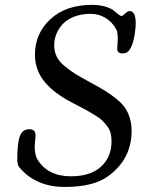

<svg xmlns="http://www.w3.org/2000/svg" viewBox="-20 -737 571 775"><path d="M123.5 -189Q123.5 -182.1 121.8 -168.7Q120.1 -155.3 120.1 -147.5Q120.1 -111.3 131.3 -92.8Q173.3 -25.4 266.1 -25.4Q345.2 -25.4 387.7 -64.2Q430.2 -103 430.2 -166Q430.2 -184.1 426.8 -198.7Q423.3 -213.4 413.3 -226.8Q403.3 -240.2 393.6 -249.8Q383.8 -259.3 362.5 -272.5Q341.3 -285.6 324 -294.9Q306.6 -304.2 273.9 -321.3Q238.8 -339.4 212.4 -358.4Q186 -377.4 164.8 -401.1Q143.6 -424.8 132.3 -453.9Q121.1 -482.9 121.1 -516.6Q121.1 -602.1 183.6 -659.7Q246.1 -717.3 351.1 -717.3Q382.3 -717.3 405.5 -710.2Q428.7 -703.1 438.7 -694.8Q448.7 -686.5 457.3 -679.4Q465.8 -672.4 471.2 -672.4Q474.6 -672.4 485.1 -682.4Q495.6 -692.4 502.9 -692.4Q527.8 -692.4 527.8 -642.6Q527.8 -624 523.2 -595.9Q518.6 -567.9 511.7 -552.7Q504.4 -535.6 496.6 -528.6Q488.8 -521.5 474.1 -521.5Q453.1 -521.5 453.1 -540.5Q453.1 -543.5 454.6 -563Q456.1 -582.5 454.8 -596.7Q453.6 -610.8 448.7 -619.6Q432.1 -649.4 404.8 -665.3Q377.4 -681.2 346.2 -681.2Q309.1 -681.2 279.8 -669.9Q250.5 -658.7 233.4 -640.1Q216.3 -621.6 207.5 -599.6Q198.7 -577.6 198.7 -554.2Q198.7 -529.3 209 -508.3Q219.2 -487.3 243.2 -468.3Q267.1 -449.2 283.7 -439Q300.3 -428.7 335 -409.7Q344.2 -404.3 349.1 -401.9Q385.3 -382.3 407.7 -368.2Q430.2 -354 451.9 -336.2Q473.6 -318.4 485.4 -300.8Q497.1 -283.2 504.2 -260Q511.2 -236.8 511.2 -209Q511.2 -94.2 416 -25.4Q356.9 17.6 241.2 17.6Q122.6 17.6 56.2 -64Q49.8 -71.8 49.8 -97.7Q49.8 -160.2 60.3 -187.7Q70.8 -215.3 97.7 -215.3Q111.3 -215.3 117.4 -209.2Q123.5 -203.1 123.5 -189Z"/></svg>

Font: Cooper*
Style: Italic
Weight: 400
Italic angle: -7°
Designer: Owen Earl
Foundry: indestructible type*
Version: Version 0.001